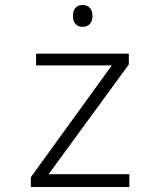

<svg xmlns="http://www.w3.org/2000/svg" viewBox="-20 -746 640 766"><path d="M103 -39 426 -485H124V-532H494V-489L174 -51H496V0H103ZM271 -682Q271 -703 281 -714.5Q291 -726 309 -726Q328 -726 338.5 -714.5Q349 -703 349 -682Q349 -662 338.5 -650.5Q328 -639 309 -639Q291 -639 281 -650.5Q271 -662 271 -682Z"/></svg>

Font: Noto Sans Mono UI Light
Style: Regular
Weight: 300
Monospace: yes
Designer: Monotype Design team
Foundry: Monotype Imaging Inc.
Version: Version 1.000